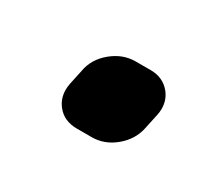

<svg xmlns="http://www.w3.org/2000/svg" viewBox="-43 -172 289 257"><g transform="rotate(30 101.5 -43.5)"><path d="M133.8 -102.1Q152.8 -102.1 164.1 -88.4Q172.4 -78.1 172.4 -64.5Q172.4 -60.1 171.4 -55.2L166.5 -32.2Q162.6 -12.2 146.2 1.5Q129.9 15.1 110.4 15.1H87.4Q67.4 15.1 56.6 1.5Q48.3 -8.8 48.3 -22.5Q48.3 -26.9 49.3 -32.2L54.2 -55.2Q57.6 -74.7 74.2 -88.4Q90.8 -102.1 110.4 -102.1Z"/></g></svg>

Font: Qaz
Style: Italic
Weight: 400
Italic angle: -11.25°
Designer: GGBotNet
Foundry: f0n7
Version: 0.70